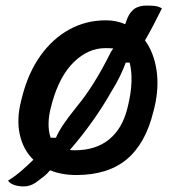

<svg xmlns="http://www.w3.org/2000/svg" viewBox="-20 -618 640 690"><path d="M361 -545Q398 -545 430 -531Q432 -537 434 -542.5Q436 -548 438 -553Q449 -578 465.5 -588Q482 -598 507 -598Q525 -598 537 -596.5Q549 -595 562 -588Q547 -558 532 -529Q517 -500 501 -473Q533 -429 542.5 -366Q552 -303 535 -232L531 -216Q503 -102 435.5 -45.5Q368 11 254 11Q202 11 160 -6Q149 7 136.5 17Q124 27 110 37Q89 52 66 52Q46 52 30.5 46.5Q15 41 9 31Q32 17 55.5 -3Q79 -23 100 -44Q63 -80 51 -135Q39 -190 56 -256L60 -272Q82 -357 125.5 -418Q169 -479 229 -512Q289 -545 361 -545ZM358 -445Q297 -445 245.5 -395Q194 -345 167 -248L164 -236Q155 -204 154.5 -175Q154 -146 162 -123H181Q190 -144 207 -169.5Q224 -195 256 -235Q318 -309 379 -432Q381 -435 383 -438Q385 -441 387 -444Q374 -445 358 -445ZM382 -292Q350 -235 311 -180.5Q272 -126 231 -79Q239 -78 249 -78Q324 -78 371.5 -116.5Q419 -155 437 -226L440 -238Q462 -329 446 -393H432Q423 -369 410.5 -343Q398 -317 382 -292Z"/></svg>

Font: Recursive Sn Csl St Med
Style: Italic
Weight: 500
Italic angle: -15°
Version: Version 1.079;hotconv 1.0.112;makeotfexe 2.5.65598; ttfautoh